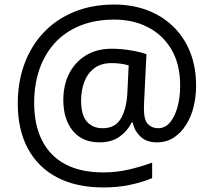

<svg xmlns="http://www.w3.org/2000/svg" viewBox="-20 -734 939 843"><path d="M841 -357Q841 -311 830.5 -267Q820 -223 798 -187.5Q776 -152 744 -130.5Q712 -109 668 -109Q622 -109 595.5 -135.5Q569 -162 563 -196H558Q540 -159 505 -134Q470 -109 417 -109Q341 -109 299.5 -160Q258 -211 258 -295Q258 -361 284 -411.5Q310 -462 357.5 -491Q405 -520 470 -520Q514 -520 556.5 -512.5Q599 -505 623 -496L613 -293Q612 -275 612 -267.5Q612 -260 612 -257Q612 -205 630.5 -188Q649 -171 674 -171Q705 -171 726.5 -196.5Q748 -222 759.5 -264.5Q771 -307 771 -358Q771 -451 733.5 -515.5Q696 -580 630.5 -614Q565 -648 482 -648Q397 -648 331 -621Q265 -594 220.5 -545Q176 -496 153 -429.5Q130 -363 130 -283Q130 -185 165 -116.5Q200 -48 267.5 -12.5Q335 23 433 23Q494 23 549.5 9.5Q605 -4 648 -20V48Q605 66 551.5 77.5Q498 89 433 89Q315 89 231 45Q147 1 102.5 -81.5Q58 -164 58 -280Q58 -373 87 -452.5Q116 -532 171 -590.5Q226 -649 304.5 -681.5Q383 -714 482 -714Q560 -714 625.5 -689.5Q691 -665 739.5 -618.5Q788 -572 814.5 -506Q841 -440 841 -357ZM336 -293Q336 -229 361.5 -200Q387 -171 430 -171Q486 -171 510.5 -213Q535 -255 539 -322L545 -447Q532 -451 512 -454Q492 -457 471 -457Q422 -457 392 -433Q362 -409 349 -371.5Q336 -334 336 -293Z"/></svg>

Font: lhindi85
Style: Book
Weight: 400
Designer: Jelle Bosma - Monotype Design Team
Foundry: Monotype Imaging Inc.
Version: Version 2.003